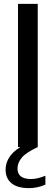

<svg xmlns="http://www.w3.org/2000/svg" viewBox="-20 -760 288 992"><path d="M73 0V-740H175V0ZM130 212Q70 212 39.5 186.8Q9 161.5 9 117Q9 73.5 39.2 37.8Q69.5 2 145 -30.5L175 0Q113.5 28.5 92 55.2Q70.5 82 70.5 110.5Q70.5 165 140.5 165Q156.5 165 174.2 161Q192 157 214.5 148V194Q173.5 212 130 212Z"/></svg>

Font: Encode Sans SemiCondensed SemiCondensed Medium
Style: Regular
Weight: 500
Width: 4
Designer: Multiple Designers
Foundry: Impallari Type
Version: Version 3.000; ttfautohint (v1.8.3) -l 8 -r 50 -G 200 -x 14 